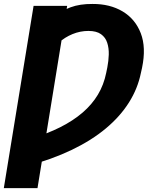

<svg xmlns="http://www.w3.org/2000/svg" viewBox="-20 -756 799 980"><path d="M322.8 -726.1 171.4 204.1H-0.5L151.4 -726.1ZM114.3 92.8 137.2 -47.9Q220.7 -73.2 286.9 -106.4Q353 -139.6 401.4 -181.2Q449.7 -222.7 479.7 -272.9Q509.8 -323.2 522 -383.8L527.8 -412.1Q534.2 -444.8 535.2 -477.5Q536.1 -510.3 527.3 -537.6Q518.6 -564.9 495.6 -581.5Q472.7 -598.1 431.2 -598.1Q389.2 -598.1 350.1 -582Q311 -565.9 279.8 -538.1Q248.5 -510.3 231 -474.1L264.6 -674.3Q293 -701.2 340.3 -718.8Q387.7 -736.3 452.1 -735.8Q541 -736.3 605.7 -697.8Q670.4 -659.2 698.5 -586.4Q726.6 -513.7 705.1 -410.2L699.2 -383.8Q683.1 -304.2 638.4 -233.2Q593.8 -162.1 521 -101.1Q448.2 -40 346.7 8.8Q245.1 57.6 114.3 92.8Z"/></svg>

Font: Inter Tight ExtraBold
Style: Italic
Weight: 800
Italic angle: -9.39999°
Designer: Rasmus Andersson
Foundry: rsms
Version: Version 3.004